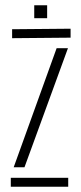

<svg xmlns="http://www.w3.org/2000/svg" viewBox="-20 -709 307 729"><path d="M21 0V-34H239V0ZM26 -564V-598L248 -600V-566ZM32 -74 195 -526H238L73 -74ZM110 -640V-689H159V-640Z"/></svg>

Font: Big Shoulders Stencil Text Thin
Style: Regular
Weight: 100
Designer: Patric King
Foundry: XO Type Co
Version: Version 2.001